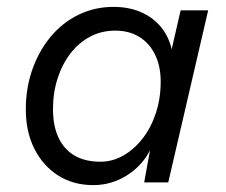

<svg xmlns="http://www.w3.org/2000/svg" viewBox="-20 -530 656 558"><path d="M251 8Q193 8 149 -20Q105 -48 80 -97.5Q55 -147 55 -212Q55 -274 74 -328Q93 -382 127 -423Q161 -464 208 -487Q255 -510 310 -510Q354 -510 389 -495Q424 -480 447 -452.5Q470 -425 479 -387L505 -500H585L469 0H399L416 -93Q392 -47 347.5 -19.5Q303 8 251 8ZM272 -60Q307 -60 338.5 -78Q370 -96 394.5 -127.5Q419 -159 433 -201.5Q447 -244 447 -293Q447 -338 430.5 -371.5Q414 -405 384.5 -423Q355 -441 315 -441Q275 -441 242 -423.5Q209 -406 185 -375Q161 -344 147.5 -302.5Q134 -261 134 -213Q134 -164 150 -130Q166 -96 196.5 -78Q227 -60 272 -60Z"/></svg>

Font: Work Sans
Style: Italic
Weight: 400
Italic angle: -13°
Designer: Wei Huang
Foundry: Wei Huang
Version: Version 2.012